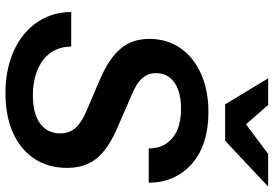

<svg xmlns="http://www.w3.org/2000/svg" viewBox="-169 -821 999 701"><g transform="rotate(90 330.5 -470.5)"><path d="M320 9Q254 9 199.5 -8.5Q145 -26 106 -58Q67 -90 45.5 -134Q24 -178 24 -231H150Q150 -200 162 -174Q174 -148 197.5 -129.5Q221 -111 254.5 -101Q288 -91 328 -91Q395 -91 431 -117.5Q467 -144 467 -191Q467 -223 448 -245.5Q429 -268 389 -285L270 -336Q193 -369 157.5 -411.5Q122 -454 122 -516Q122 -581 155.5 -629.5Q189 -678 249.5 -705Q310 -732 389 -732Q448 -732 495.5 -717Q543 -702 576.5 -673Q610 -644 628.5 -604Q647 -564 647 -514H522Q522 -551 504.5 -577.5Q487 -604 455 -618Q423 -632 377 -632Q337 -632 308 -621.5Q279 -611 263 -590.5Q247 -570 247 -540Q247 -512 265.5 -490.5Q284 -469 326 -452L441 -402Q522 -368 557.5 -325Q593 -282 593 -216Q593 -147 559.5 -96.5Q526 -46 465 -18.5Q404 9 320 9ZM361 -793 266 -950H363L477 -820H368L542 -950H661L494 -793Z"/></g></svg>

Font: Instrument Sans SemiBold
Style: Italic
Weight: 600
Italic angle: -13°
Designer: Rodrigo Fuenzalida
Foundry: fragTYPE
Version: Version 1.000;gftools[0.9.28]